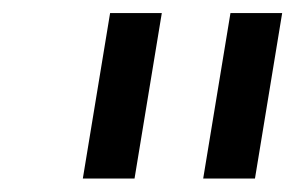

<svg xmlns="http://www.w3.org/2000/svg" viewBox="-20 -747 446 290"><path d="M286.9 -477.3 328.1 -727.3H406.2L365.1 -477.3ZM146.3 -727.3H224.4L183.2 -477.3H105.1Z"/></svg>

Font: Inter P
Style: Italic
Weight: 400
Italic angle: -9.40001°
Designer: Rasmus Andersson
Foundry: rsms
Version: Version 3.018;git-588b23468